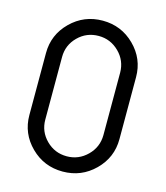

<svg xmlns="http://www.w3.org/2000/svg" viewBox="-110 -823 783 907"><g transform="rotate(15 281.0 -369.0)"><path d="M501 -520.5Q501 -520.5 501 -217.3Q501 -127.4 436.5 -63.7Q372.1 0 280.8 0Q189 0 125 -63.5Q60.5 -127.4 60.5 -217.3V-520.5Q60.5 -610.4 125 -674.1Q189.5 -737.8 280.8 -737.8Q372.1 -737.8 436.5 -674.1Q501 -610.4 501 -520.5ZM138.7 -522V-215.8Q138.7 -157.7 180.2 -116.2Q221.7 -74.7 280.8 -74.7Q338.9 -74.7 380.9 -116.2Q422.4 -157.2 422.9 -215.8V-522Q422.4 -580.6 380.9 -621.6Q338.9 -663.1 280.8 -663.1Q221.7 -663.1 180.2 -621.8Q138.7 -580.6 138.7 -522Z"/></g></svg>

Font: NovaMono
Style: Regular
Weight: 400
Monospace: yes
Version: Version 1.2